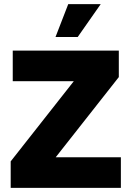

<svg xmlns="http://www.w3.org/2000/svg" viewBox="-20 -914 641 934"><path d="M32 0V-129L339 -519H42V-668H558V-539L251 -149H568V0ZM250 -734 312 -894H470L358 -734Z"/></svg>

Font: Gantari ExtraBold
Style: Regular
Weight: 800
Version: Version 1.000